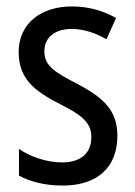

<svg xmlns="http://www.w3.org/2000/svg" viewBox="-20 -567 421 597"><path d="M345 -145C345 -228 296 -266 219 -307C144 -345 118 -365 118 -408C118 -450 150 -477 203 -477C241 -477 278 -464 311 -445L341 -511C300 -534 255 -547 204 -547C105 -547 38 -492 38 -405C38 -321 89 -283 167 -243C240 -207 264 -182 264 -141C264 -92 233 -62 173 -62C123 -62 72 -81 39 -104V-21C72 -3 117 10 175 10C281 10 345 -45 345 -145Z"/></svg>

Font: Noto Sans Gujarati Condensed
Style: Regular
Weight: 400
Width: 3
Designer: Jelle Bosma - Monotype Design Team, Universal Thirst
Foundry: Monotype Imaging Inc.
Version: Version 2.106